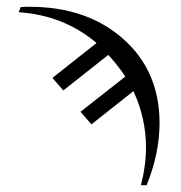

<svg xmlns="http://www.w3.org/2000/svg" viewBox="-20 -563 535 567"><path d="M265.1 -436Q168 -518.1 35.2 -526.9L41 -542Q48.8 -543 66.9 -543Q236.8 -543 344 -448Q451.2 -353 451.2 -199.2Q451.2 -110.4 413.1 -16.1H396Q411.1 -73.2 411.1 -127.9Q411.1 -213.9 374 -293.9L250 -195.8L217.8 -232.9L350.1 -336.9Q328.1 -370.1 299.8 -400.9L167 -295.9L134.8 -333Z"/></svg>

Font: Linux Libertine O
Style: Regular
Weight: 400
Designer: Philipp H. Poll
Foundry: Philipp H. Poll
Version: Version 5.3.0